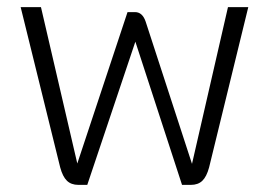

<svg xmlns="http://www.w3.org/2000/svg" viewBox="-20 -519 755 539"><path d="M677 -499 567 -49Q560 -23 548 -11.5Q536 0 516 0H491L360 -402L225 0H200Q180 0 168 -11.5Q156 -23 149 -49L38 -499H95L197 -60L338 -485H359Q380 -485 389 -458L519 -59L620 -499Z"/></svg>

Font: Bai Jamjuree Light
Style: Regular
Weight: 300
Designer: Katatrad Aksorn Co.,Ltd.
Foundry: Cadson Demak Co.,Ltd.
Version: Version 1.000; ttfautohint (v1.6)